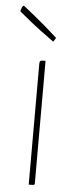

<svg xmlns="http://www.w3.org/2000/svg" viewBox="-75 -741 294 769"><g transform="rotate(5 71.5 -356.0)"><path d="M71 0V-485Q71 -493 73 -496Q75 -499 80.5 -499.5Q86 -500 95 -500V-10Q95 -5 94 -3Q93 -1 88 -0.5Q83 0 71 0ZM119 -579Q91 -599 65 -618.5Q39 -638 19.5 -654Q0 -670 -11.5 -679.5Q-23 -689 -23 -689Q-23 -689 -19.5 -700.5Q-16 -712 -10 -712Q-10 -712 2 -702.5Q14 -693 34.5 -676.5Q55 -660 79.5 -639Q104 -618 129 -595Q129 -595 126.5 -591Q124 -587 121.5 -583Q119 -579 119 -579Z"/></g></svg>

Font: Yanone Kaffeesatz ExtraLight
Style: Regular
Weight: 200
Designer: Yanone (Cyrillic: Daniel Pouzeot, Huerta Tipografica, and Cyreal)
Foundry: Yanone
Version: Version 2.003